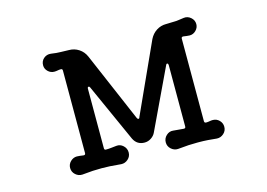

<svg xmlns="http://www.w3.org/2000/svg" viewBox="-77 -662 1155 830"><g transform="rotate(-15 500.0 -246.5)"><path d="M804 -58Q821 -58 833 -46Q845 -34 845 -17Q845 1 831.5 13Q818 25 801 24Q783 22 762.5 20.5Q742 19 723 19H714Q694 19 675 20Q656 21 627 24Q610 25 596.5 13Q583 1 583 -17Q583 -35 596.5 -47.5Q610 -60 627 -58Q638 -57 649.5 -56Q661 -55 673 -54H675Q682 -54 682 -62V-336Q682 -343 678 -344.5Q674 -346 671 -339L544 -71Q538 -58 524.5 -49Q511 -40 495 -40Q461 -40 446 -71L329 -331Q327 -336 323 -336Q318 -336 318 -328V-62Q318 -54 325 -54Q338 -54 350 -55.5Q362 -57 373 -58Q390 -60 403.5 -47.5Q417 -35 417 -17Q417 1 403.5 13Q390 25 373 24Q342 21 323 20Q304 19 286 19Q265 19 246.5 20Q228 21 199 24Q182 25 168.5 13Q155 1 155 -17Q155 -34 167.5 -46Q180 -58 196 -58Q202 -58 210 -57Q218 -56 225 -55H227Q234 -55 234 -63V-432Q234 -440 227 -440Q219 -440 212 -438.5Q205 -437 197 -437Q181 -437 169 -448.5Q157 -460 157 -476Q157 -495 170.5 -506.5Q184 -518 202 -516Q218 -514 226.5 -513Q235 -512 246.5 -512Q258 -512 282 -511Q306 -511 326 -498Q346 -485 356 -462L489 -152Q492 -146 495 -146Q500 -146 501 -152L643 -464Q654 -486 673.5 -498.5Q693 -511 717 -511Q742 -512 753 -512Q764 -512 772.5 -513.5Q781 -515 798 -517Q815 -519 829 -507Q843 -495 843 -477Q843 -461 831 -449Q819 -437 803 -437Q797 -437 790 -438Q783 -439 775 -440H773Q766 -440 766 -432V-63Q766 -55 774 -55Q782 -55 789.5 -56.5Q797 -58 804 -58Z"/></g></svg>

Font: Kiwi Maru Medium
Style: Regular
Weight: 500
Designer: Hiroki-Chan
Version: Version 1.100